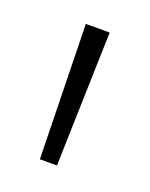

<svg xmlns="http://www.w3.org/2000/svg" viewBox="-60 -750 234 299"><g transform="rotate(20 56.5 -600.5)"><path d="M39.1 -489.3 34.2 -711.9H73.7L67.4 -489.3Z"/></g></svg>

Font: Comme Thin
Style: Regular
Weight: 250
Version: Version 1.000;gftools[0.9.27]